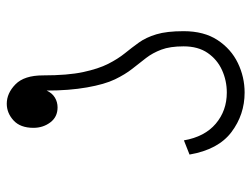

<svg xmlns="http://www.w3.org/2000/svg" viewBox="-110 -614 761 582"><g transform="rotate(90 271.0 -323.5)"><path d="M295 37Q263 37 236 10.5Q209 -16 209 -73Q209 -148 199 -194.5Q189 -241 174 -270.5Q159 -300 142 -321Q125 -342 109.5 -363.5Q94 -385 84.5 -416.5Q75 -448 75 -499Q75 -561 102 -602Q129 -643 171.5 -663.5Q214 -684 261 -684Q328 -684 381 -644Q434 -604 449 -517L406 -500Q395 -563 355.5 -596.5Q316 -630 261 -630Q225 -630 193 -615.5Q161 -601 141 -572Q121 -543 121 -499Q121 -458 131 -431.5Q141 -405 156.5 -385Q172 -365 189 -343.5Q206 -322 221 -291Q236 -260 245.5 -206Q255 -152 255 -84Q263 -101 276.5 -109Q290 -117 306 -117Q335 -117 351.5 -95Q368 -73 368 -44Q368 -4 345.5 16.5Q323 37 295 37Z"/></g></svg>

Font: Noto Sans Arabic SemCond Light
Style: Regular
Weight: 300
Width: 4
Designer: Monotype Design Team, Nadine Chahine, Nizar Qandah and Khaled Hosny
Foundry: Monotype Imaging Inc.
Version: Version 2.012; ttfautohint (v1.8.4.7-5d5b)